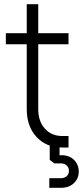

<svg xmlns="http://www.w3.org/2000/svg" viewBox="-20 -700 397 919"><path d="M278 6Q201.5 6 154.8 -44.5Q108 -95 108 -178V-488H8V-541H108V-680H163V-541H308V-488H163V-178Q163 -119.5 194.8 -84.2Q226.5 -49 278 -49H308V6ZM216 199V153H271Q288.5 153 299.2 143.2Q310 133.5 310 118Q310 102 299.2 92Q288.5 82 271 82H240L218 65V-17H265V55L230 52Q269 38 297.5 45.2Q326 52.5 341.5 73.2Q357 94 357 121Q357 154.5 333.5 176.8Q310 199 271 199Z"/></svg>

Font: Mohave Light Light
Style: Regular
Weight: 300
Version: Version 2.003